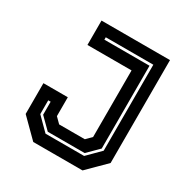

<svg xmlns="http://www.w3.org/2000/svg" viewBox="-162 -832 931 965"><g transform="rotate(30 304.0 -350.0)"><path d="M161 0 57.5 -103V-281.5H199V-172L229.5 -141.5H378.5L409 -172V-558.5H153V-700H550.5V-103L447 0ZM193.5 -67H417.5L489.5 -139V-638H213.5V-624H475.5V-143.5L412.5 -81H198.5L135.5 -143.5V-219H121.5V-139Z"/></g></svg>

Font: Tourney Thin
Style: Bold
Weight: 700
Version: Version 1.015